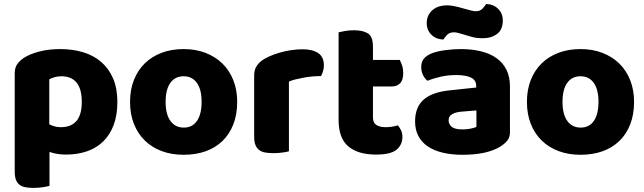

<svg xmlns="http://www.w3.org/2000/svg" viewBox="-20 -741 3152 939"><path d="M275 -501Q335 -501 386.5 -485.5Q438 -470 475 -438Q512 -406 533 -357.5Q554 -309 554 -242Q554 -178 536 -130Q518 -82 485 -49.5Q452 -17 405.5 -1Q359 15 302 15Q259 15 222 2V168Q212 171 190 174.5Q168 178 145 178Q123 178 105.5 175Q88 172 76 163Q64 154 58 138.5Q52 123 52 98V-382Q52 -409 63.5 -426Q75 -443 95 -457Q126 -477 172 -489Q218 -501 275 -501ZM277 -119Q380 -119 380 -242Q380 -306 354.5 -337Q329 -368 281 -368Q262 -368 247 -363.5Q232 -359 221 -353V-133Q233 -127 247 -123Q261 -119 277 -119Z M1140 -243Q1140 -181 1121 -132.5Q1102 -84 1067.5 -51Q1033 -18 985 -1Q937 16 878 16Q819 16 771 -2Q723 -20 688.5 -53.5Q654 -87 635 -135Q616 -183 616 -243Q616 -302 635 -350Q654 -398 688.5 -431.5Q723 -465 771 -483Q819 -501 878 -501Q937 -501 985 -482.5Q1033 -464 1067.5 -430.5Q1102 -397 1121 -349Q1140 -301 1140 -243ZM790 -243Q790 -182 813.5 -149.5Q837 -117 879 -117Q921 -117 943.5 -150Q966 -183 966 -243Q966 -303 943 -335.5Q920 -368 878 -368Q836 -368 813 -335.5Q790 -303 790 -243Z M1393 -1Q1383 2 1361.5 5Q1340 8 1317 8Q1295 8 1277.5 5Q1260 2 1248 -7Q1236 -16 1229.5 -31.5Q1223 -47 1223 -72V-372Q1223 -395 1231.5 -411.5Q1240 -428 1256 -441Q1272 -454 1295.5 -464.5Q1319 -475 1346 -483Q1373 -491 1402 -495.5Q1431 -500 1460 -500Q1508 -500 1536 -481.5Q1564 -463 1564 -421Q1564 -407 1560 -393.5Q1556 -380 1550 -369Q1529 -369 1507 -367Q1485 -365 1464 -361Q1443 -357 1424.5 -352.5Q1406 -348 1393 -342Z M1804 -167Q1804 -141 1820.5 -130Q1837 -119 1867 -119Q1882 -119 1898 -121.5Q1914 -124 1926 -128Q1935 -117 1941.5 -103.5Q1948 -90 1948 -71Q1948 -33 1919.5 -9Q1891 15 1819 15Q1731 15 1683.5 -25Q1636 -65 1636 -155V-583Q1647 -586 1667.5 -589.5Q1688 -593 1711 -593Q1755 -593 1779.5 -577.5Q1804 -562 1804 -512V-448H1935Q1941 -437 1946.5 -420.5Q1952 -404 1952 -384Q1952 -349 1936.5 -333.5Q1921 -318 1895 -318H1804Z M2242 -108Q2259 -108 2279.5 -111.5Q2300 -115 2310 -121V-201L2238 -195Q2210 -193 2192 -183Q2174 -173 2174 -153Q2174 -133 2189.5 -120.5Q2205 -108 2242 -108ZM2234 -501Q2288 -501 2332.5 -490Q2377 -479 2408.5 -456.5Q2440 -434 2457 -399.5Q2474 -365 2474 -318V-94Q2474 -68 2459.5 -51.5Q2445 -35 2425 -23Q2360 16 2242 16Q2189 16 2146.5 6Q2104 -4 2073.5 -24Q2043 -44 2026.5 -75Q2010 -106 2010 -147Q2010 -216 2051 -253Q2092 -290 2178 -299L2309 -313V-320Q2309 -349 2283.5 -361.5Q2258 -374 2210 -374Q2172 -374 2136 -366Q2100 -358 2071 -346Q2058 -355 2049 -373.5Q2040 -392 2040 -412Q2040 -438 2052.5 -453.5Q2065 -469 2091 -480Q2120 -491 2159.5 -496Q2199 -501 2234 -501ZM2256 -697Q2274 -692 2286 -689Q2298 -686 2306 -686Q2328 -686 2340 -699Q2352 -712 2357 -721Q2392 -721 2415.5 -698.5Q2439 -676 2439 -641Q2439 -596 2411 -575Q2383 -554 2341 -554Q2327 -554 2313 -555.5Q2299 -557 2282 -562L2242 -574Q2228 -578 2218.5 -580.5Q2209 -583 2200 -583Q2178 -583 2166.5 -570.5Q2155 -558 2149 -548Q2114 -548 2090.5 -570.5Q2067 -593 2067 -628Q2067 -650 2075.5 -666.5Q2084 -683 2098 -694Q2112 -705 2129.5 -710Q2147 -715 2165 -715Q2178 -715 2196.5 -712Q2215 -709 2256 -697Z M3081 -243Q3081 -181 3062 -132.5Q3043 -84 3008.5 -51Q2974 -18 2926 -1Q2878 16 2819 16Q2760 16 2712 -2Q2664 -20 2629.5 -53.5Q2595 -87 2576 -135Q2557 -183 2557 -243Q2557 -302 2576 -350Q2595 -398 2629.5 -431.5Q2664 -465 2712 -483Q2760 -501 2819 -501Q2878 -501 2926 -482.5Q2974 -464 3008.5 -430.5Q3043 -397 3062 -349Q3081 -301 3081 -243ZM2731 -243Q2731 -182 2754.5 -149.5Q2778 -117 2820 -117Q2862 -117 2884.5 -150Q2907 -183 2907 -243Q2907 -303 2884 -335.5Q2861 -368 2819 -368Q2777 -368 2754 -335.5Q2731 -303 2731 -243Z"/></svg>

Font: Baloo Paaji
Style: Regular
Weight: 400
Designer: Shuchita Grover and Ek Type
Foundry: Ek Type
Version: Version 1.443;PS 1.000;hotconv 16.6.51;makeotf.lib2.5.65220;